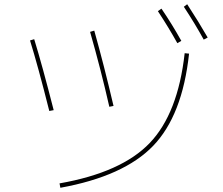

<svg xmlns="http://www.w3.org/2000/svg" viewBox="-20 -846 1040 896"><path d="M257.8 9.8Q546.9 -41 678.7 -178.7Q810.5 -316.4 841.8 -597.7L862.3 -595.7Q831.1 -306.6 694.3 -165Q557.6 -23.4 261.7 30.3ZM716.8 -793.9 733.4 -805.7Q782.2 -734.4 826.2 -655.3L807.6 -644.5Q767.6 -716.8 716.8 -793.9ZM837.9 -814.5 853.5 -826.2Q907.2 -744.1 949.2 -670.9L930.7 -661.1Q890.6 -734.4 837.9 -814.5ZM120.1 -657.2 139.6 -663.1Q177.7 -539.1 230.5 -332L210 -328.1Q157.2 -538.1 120.1 -657.2ZM400.4 -697.3 419.9 -703.1Q465.8 -540 509.8 -351.6L490.2 -347.7Q451.2 -519.5 400.4 -697.3Z"/></svg>

Font: Mgen+ 1mn thin
Style: Regular
Weight: 100
Designer: [Source Han Sans]
Ryoko NISHIZUKA  (kana & ideographs); Paul D. Hunt (Latin, Greek & Cyrillic); Wenlong ZHANG  (bopomofo
Version: Version 1.059.20150602